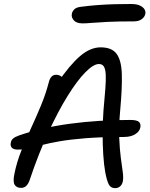

<svg xmlns="http://www.w3.org/2000/svg" viewBox="-20 -950 766 979"><path d="M566.6 9.4Q544.8 9.4 534.8 -9.5Q524.8 -28.4 516.6 -72Q510 -108.2 506.5 -161.3Q503 -214.4 503.3 -273.5Q503.6 -332.6 507.6 -386Q513.6 -451.4 517.1 -497Q520.6 -542.6 519.1 -570.2Q517.6 -597.8 509.6 -610.7Q501.6 -623.6 484.2 -623.6Q456.8 -623.6 415.2 -581.4Q373.6 -539.2 325 -461.1Q276.4 -383 226.3 -274.4Q176.2 -165.8 131.6 -33Q125 -13 114.2 -2.5Q103.4 8 88 8Q64.6 8 54.8 -7.7Q45 -23.4 53.4 -63.2Q64.8 -121 87.6 -178.6Q110.4 -236.2 137.4 -294.6Q164.4 -353 188.8 -411.8Q213.2 -470.6 228.6 -529.6Q233 -548.4 242.3 -558.6Q251.6 -568.8 266.2 -568.8Q280.2 -568.8 291.8 -560.7Q303.4 -552.6 310.2 -535.6L272 -525.4Q335.4 -618.6 387.9 -663.6Q440.4 -708.6 492.8 -708.6Q550.6 -708.6 574.9 -675Q599.2 -641.4 601.2 -571Q603.2 -500.6 593 -389Q585.4 -305.8 588 -245.7Q590.6 -185.6 596.2 -144Q601.8 -102.4 605.8 -74.1Q609.8 -45.8 606.4 -25.4Q602.8 -8.8 592.3 0.3Q581.8 9.4 566.6 9.4ZM70.8 -187.2Q48.8 -187.2 40.1 -197.2Q31.4 -207.2 35.2 -222.4Q37 -235 46.6 -243.5Q56.2 -252 77.2 -259.4Q193 -299.6 336.5 -319Q480 -338.4 643.2 -338.4Q678.2 -338.4 688.7 -328.3Q699.2 -318.2 695.4 -299.2Q691.4 -279.4 669.3 -265.5Q647.2 -251.6 611 -251.6Q496.2 -251.6 416.4 -245.2Q336.6 -238.8 282.6 -229.3Q228.6 -219.8 191.4 -209.9Q154.2 -200 126.5 -193.6Q98.8 -187.2 70.8 -187.2ZM401.4 -830.8Q369.6 -830.8 356.1 -846.6Q342.6 -862.4 346.4 -879.8Q348 -890.2 358 -901.4Q368 -912.6 392.8 -915.4Q439.2 -921.4 480.9 -924.4Q522.6 -927.4 563.4 -928.5Q604.2 -929.6 647.8 -929.6Q678 -929.6 694.7 -921.1Q711.4 -912.6 717.2 -901.5Q723 -890.4 721.4 -880.6Q717.8 -862.8 702.3 -851.9Q686.8 -841 663 -841Q581 -841 529.8 -838.5Q478.6 -836 449.1 -833.4Q419.6 -830.8 401.4 -830.8Z"/></svg>

Font: Shantell Sans Light
Style: Italic
Weight: 300
Italic angle: -11°
Designer: Stephen Nixon, Anya Danilova, Shantell Martin
Foundry: Arrow Type
Version: Version 1.008;[ac192a2d6]